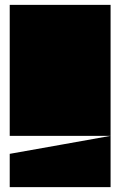

<svg xmlns="http://www.w3.org/2000/svg" viewBox="-20 -770 495 790"><path d="M20 -211Q20 -280 20 -349.5Q20 -419 20 -489Q20 -554 20 -619.5Q20 -685 20 -750H435Q435 -683 435 -615.5Q435 -548 435 -480.5Q435 -413 435 -345.5Q435 -278 435 -211ZM435 -211V0H20V-137Q124 -156 228 -174Q332 -192 435 -211Z"/></svg>

Font: Climate Crisis
Style: Regular
Weight: 400
Version: Version 1.003